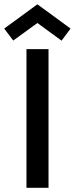

<svg xmlns="http://www.w3.org/2000/svg" viewBox="-68 -894 356 914"><path d="M58 -660H163V0H58ZM-5 -701 -48 -758 110 -873.5 268 -758 225 -700.5 110 -784.5Z"/></svg>

Font: League Spartan Thin Medium
Style: Regular
Weight: 500
Version: Version 2.002